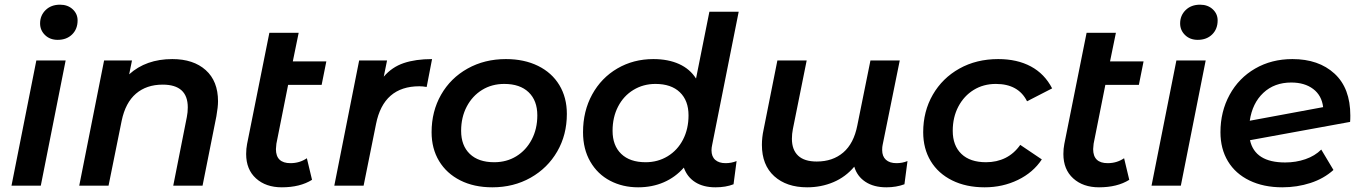

<svg xmlns="http://www.w3.org/2000/svg" viewBox="-20 -792 5806 819"><path d="M135 -534H260L154 0H29ZM151 -692Q151 -726 174.5 -749Q198 -772 236 -772Q269 -772 290 -752.5Q311 -733 311 -705Q311 -668 287.5 -645Q264 -622 226 -622Q193 -622 172 -642.5Q151 -663 151 -692Z M910 -360Q910 -336 903 -296L844 0H719L777 -293Q781 -313 781 -334Q781 -431 674 -431Q605 -431 560 -392.5Q515 -354 499 -277L443 0H318L424 -534H543L531 -475Q603 -540 715 -540Q805 -540 857.5 -493Q910 -446 910 -360Z M1159 -179Q1157 -163 1157 -156Q1157 -96 1219 -96Q1258 -96 1289 -117L1311 -25Q1260 7 1182 7Q1114 7 1072 -31Q1030 -69 1030 -135Q1030 -158 1034 -178L1129 -652H1254L1229 -530H1372L1352 -430H1209Z M1823 -540 1800 -421Q1783 -424 1769 -424Q1616 -424 1584 -263L1531 0H1406L1512 -534H1631L1617 -465Q1652 -506 1702.5 -523Q1753 -540 1823 -540Z M1821 -228Q1821 -317 1861.5 -388Q1902 -459 1974.5 -499.5Q2047 -540 2138 -540Q2216 -540 2275 -511Q2334 -482 2366 -429Q2398 -376 2398 -306Q2398 -217 2357 -146Q2316 -75 2243.5 -34Q2171 7 2080 7Q2002 7 1943.5 -22.5Q1885 -52 1853 -105Q1821 -158 1821 -228ZM2272 -300Q2272 -363 2235 -398.5Q2198 -434 2131 -434Q2078 -434 2036.5 -408.5Q1995 -383 1971 -337.5Q1947 -292 1947 -234Q1947 -171 1984 -135.5Q2021 -100 2088 -100Q2141 -100 2182.5 -125.5Q2224 -151 2248 -196.5Q2272 -242 2272 -300Z M3015 -151Q3015 -124 3031 -110Q3047 -96 3075 -96Q3100 -96 3122 -105L3109 -6Q3076 7 3032 7Q2980 7 2945.5 -15Q2911 -37 2897 -77Q2861 -36 2811.5 -14.5Q2762 7 2702 7Q2636 7 2582.5 -21Q2529 -49 2498 -102.5Q2467 -156 2467 -228Q2467 -318 2506 -389Q2545 -460 2613.5 -500Q2682 -540 2767 -540Q2830 -540 2876.5 -519Q2923 -498 2949 -457L3006 -742H3131L3018 -175Q3015 -162 3015 -151ZM2917 -300Q2917 -363 2880 -398.5Q2843 -434 2776 -434Q2724 -434 2682 -408.5Q2640 -383 2616.5 -337.5Q2593 -292 2593 -234Q2593 -171 2630 -135.5Q2667 -100 2734 -100Q2786 -100 2828 -125.5Q2870 -151 2893.5 -196.5Q2917 -242 2917 -300Z M3851 -105 3838 -6Q3803 7 3761 7Q3707 7 3671.5 -16.5Q3636 -40 3624 -81Q3587 -37 3535 -15Q3483 7 3423 7Q3335 7 3282.5 -40.5Q3230 -88 3230 -174Q3230 -206 3237 -238L3296 -534H3421L3362 -241Q3358 -221 3358 -200Q3358 -153 3384.5 -128Q3411 -103 3464 -103Q3532 -103 3577 -141.5Q3622 -180 3637 -257L3693 -534H3818L3745 -174Q3743 -166 3743 -152Q3743 -125 3759 -110.5Q3775 -96 3804 -96Q3829 -96 3851 -105Z M3918 -228Q3918 -317 3959 -388Q4000 -459 4072.5 -499.5Q4145 -540 4238 -540Q4319 -540 4377.5 -508.5Q4436 -477 4468 -415L4361 -360Q4324 -434 4228 -434Q4175 -434 4133.5 -408.5Q4092 -383 4068 -337.5Q4044 -292 4044 -234Q4044 -171 4081 -135.5Q4118 -100 4186 -100Q4232 -100 4269 -118.5Q4306 -137 4332 -174L4424 -112Q4387 -56 4322 -24.5Q4257 7 4180 7Q4101 7 4041.5 -22.5Q3982 -52 3950 -105Q3918 -158 3918 -228Z M4645 -179Q4643 -163 4643 -156Q4643 -96 4705 -96Q4744 -96 4775 -117L4797 -25Q4746 7 4668 7Q4600 7 4558 -31Q4516 -69 4516 -135Q4516 -158 4520 -178L4615 -652H4740L4715 -530H4858L4838 -430H4695Z M4998 -534H5123L5017 0H4892ZM5014 -692Q5014 -726 5037.5 -749Q5061 -772 5099 -772Q5132 -772 5153 -752.5Q5174 -733 5174 -705Q5174 -668 5150.5 -645Q5127 -622 5089 -622Q5056 -622 5035 -642.5Q5014 -663 5014 -692Z M5740 -299Q5740 -281 5739 -272L5312 -194Q5333 -99 5462 -99Q5508 -99 5548.5 -113Q5589 -127 5616 -154L5668 -67Q5627 -30 5570 -11.5Q5513 7 5450 7Q5370 7 5310 -22Q5250 -51 5218 -104Q5186 -157 5186 -228Q5186 -316 5225 -387.5Q5264 -459 5334 -499.5Q5404 -540 5493 -540Q5605 -540 5672.5 -478Q5740 -416 5740 -299ZM5311 -277 5624 -335Q5618 -385 5581.5 -412.5Q5545 -440 5488 -440Q5416 -440 5369 -396Q5322 -352 5311 -277Z"/></svg>

Font: Montserrat Alternates SemiBold
Style: Italic
Weight: 600
Italic angle: -11.3°
Designer: Julieta Ulanovsky
Foundry: Julieta Ulanovsky
Version: Version 7.200